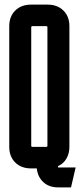

<svg xmlns="http://www.w3.org/2000/svg" viewBox="-20 -724 360 830"><path d="M280 -89Q280 -60 267 -38Q254 -16 231 -6V0H307L287 86H231Q192 86 167.5 63.5Q143 41 139 4H114Q72 4 46 -21.5Q20 -47 20 -89V-611Q20 -653 46 -678.5Q72 -704 114 -704H186Q228 -704 254 -678.5Q280 -653 280 -611ZM120 -611Q115 -611 115 -606V-94Q115 -89 120 -89H180Q185 -89 185 -94V-606Q185 -611 180 -611Z"/></svg>

Font: Karantina
Style: Regular
Weight: 400
Designer: Rony Koch
Foundry: Rony Koch
Version: Version 1.000; ttfautohint (v1.8.3)